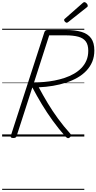

<svg xmlns="http://www.w3.org/2000/svg" viewBox="-20 -1279 904 1799"><path d="M104 14Q90 14 84 9.5Q78 5 81 -6L396 -978Q400 -988 406.5 -993Q413 -998 429 -998H595Q685 -998 744.5 -980Q804 -962 834 -920Q864 -878 864 -806Q864 -748 844.5 -701Q825 -654 789.5 -616.5Q754 -579 706 -551.5Q658 -524 600 -505Q542 -486 477 -475Q412 -464 343 -461Q383 -386 427.5 -312Q472 -238 524 -167Q576 -96 638 -27Q645 -20 646 -11.5Q647 -3 634 9Q622 18 613 14.5Q604 11 593 0Q530 -71 474.5 -147.5Q419 -224 371.5 -303Q324 -382 283 -460L136 -5Q133 5 126.5 9.5Q120 14 104 14ZM299 -507Q344 -507 393 -511Q442 -515 491 -524.5Q540 -534 586.5 -549.5Q633 -565 673 -588Q713 -611 743 -642Q773 -673 790 -713Q807 -753 807 -804Q807 -859 784 -890.5Q761 -922 713.5 -935Q666 -948 591 -948H441ZM606 -1066Q598 -1066 589.5 -1074.5Q581 -1083 581 -1090Q581 -1093 581.5 -1096Q582 -1099 587 -1103L754 -1250Q759 -1253 762 -1256Q765 -1259 770 -1259Q777 -1259 784.5 -1253.5Q792 -1248 797 -1240.5Q802 -1233 802 -1226Q802 -1222 801 -1218.5Q800 -1215 794 -1211L620 -1073Q615 -1070 612 -1068Q609 -1066 606 -1066ZM0 490H770V500H0ZM0 -20H770V0H0ZM0 -505H770V-500H0ZM0 -1010H770V-1000H0Z"/></svg>

Font: Playwrite MX Guides
Style: Regular
Weight: 400
Designer: Veronika Burian, José Scaglione
Foundry: TypeTogether
Version: Version 1.003